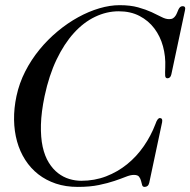

<svg xmlns="http://www.w3.org/2000/svg" viewBox="-20 -714 744 750"><path d="M649.4 -423.8Q647.5 -415.5 643.6 -411.9Q639.6 -408.2 634.3 -408.2Q626 -408.2 625.2 -418.2Q624.5 -428.2 625.5 -451.2Q627.4 -493.7 616.7 -533Q606 -572.3 583 -602.8Q560.1 -633.3 525.1 -651.6Q490.2 -669.9 443.8 -669.9Q396.5 -669.9 351.6 -648.4Q306.6 -627 268.6 -585Q230.5 -543 200.9 -481.2Q171.4 -419.4 154.3 -338.9Q141.1 -275.9 139.9 -226.6Q138.7 -177.2 146.7 -140.6Q154.8 -104 170.7 -78.6Q186.5 -53.2 206.8 -37.6Q227.1 -22 250.5 -14.9Q273.9 -7.8 297.4 -7.8Q349.1 -7.8 394.3 -25.1Q439.5 -42.5 476.6 -72.5Q513.7 -102.5 541.7 -143.1Q569.8 -183.6 587.4 -230Q595.2 -252.9 604.5 -252.9Q609.9 -252.9 612.3 -249Q614.7 -245.1 613.3 -236.8L563 0Q561 8.3 556.4 12.2Q551.8 16.1 544.9 16.1Q537.1 16.1 535.2 8.8Q533.2 1.5 531 -7.3Q528.8 -16.1 523.4 -23.4Q518.1 -30.8 502.9 -30.8Q489.7 -30.8 471.4 -23.4Q453.1 -16.1 427.2 -7.3Q401.4 1.5 366.2 8.8Q331.1 16.1 283.7 16.1Q236.8 16.1 198.2 3.2Q159.7 -9.8 129.6 -33.2Q99.6 -56.6 78.6 -89.4Q57.6 -122.1 46.6 -161.6Q35.6 -201.2 34.9 -246.1Q34.2 -291 44.4 -338.9Q55.2 -389.2 78.6 -435.1Q102.1 -481 134.3 -520.3Q166.5 -559.6 205.3 -591.8Q244.1 -624 285.4 -646.7Q326.7 -669.4 368.2 -681.6Q409.7 -693.8 447.3 -693.8Q489.3 -693.8 519.5 -685.3Q549.8 -676.8 572.3 -666.5Q594.7 -656.2 610.8 -647.7Q627 -639.2 640.6 -639.2Q650.4 -639.2 656 -642.8Q661.6 -646.5 665.5 -652.3Q669.4 -658.2 671.9 -664.6Q674.3 -670.9 677 -676.8Q679.7 -682.6 683.6 -686.3Q687.5 -689.9 694.3 -689.9Q699.7 -689.9 702.1 -686Q704.6 -682.1 702.6 -673.8Z"/></svg>

Font: XB Zar
Style: Italic
Weight: 400
Italic angle: -12°
Designer: Behnam
Foundry: Irmug
Version: Version 8.005 2009